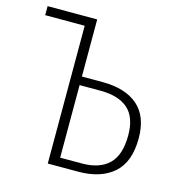

<svg xmlns="http://www.w3.org/2000/svg" viewBox="-103 -774 804 864"><g transform="rotate(15 299.0 -342.0)"><path d="M563 -215Q563 -105 503.5 -52.5Q444 0 338 0H197V-642H13V-684H244V-418H339Q447 -418 505 -367.5Q563 -317 563 -215ZM514 -216Q514 -300 470 -339Q426 -378 341 -378H244V-40H345Q427 -40 470.5 -82Q514 -124 514 -216Z"/></g></svg>

Font: Fira Sans Condensed ExtraLight
Style: Regular
Weight: 275
Width: 3
Designer: Carrois Corporate & Edenspiekermann AG
Foundry: Carrois Corporate GbR & Edenspiekermann AG
Version: Version 4.203